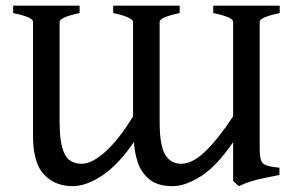

<svg xmlns="http://www.w3.org/2000/svg" viewBox="-20 -635 1019 670"><path d="M257.8 -615.2V-589.4Q220.7 -581.5 204.3 -573.7Q188 -565.9 188 -559.1V-211.9Q188 -153.3 196.8 -121.1Q205.6 -88.9 222.7 -76.2Q239.7 -63.5 264.6 -63.5Q301.3 -63.5 348.6 -106.4Q396 -149.4 444.3 -229V-559.1Q444.3 -565.9 425.8 -574.5Q407.2 -583 375 -589.4V-615.2H606.9V-589.4Q537.1 -574.7 537.1 -559.1V-208.5Q537.1 -127.9 556.2 -95.7Q575.2 -63.5 612.8 -63.5Q650.9 -63.5 695.6 -106Q740.2 -148.4 793.5 -229V-559.1Q793.5 -575.2 724.1 -589.4V-615.2H956.1V-589.4Q886.2 -574.7 886.2 -559.1V-118.2Q886.2 -89.8 890.6 -76.4Q895 -63 909.7 -57.9Q924.3 -52.7 955.1 -49.8V-24.4Q922.4 -18.1 899.4 -13.2Q876.5 -8.3 856.4 -2.2Q836.4 3.9 813 14.6L793.5 -3.9V-138.7Q734.9 -53.7 680.4 -19.5Q626 14.6 582.5 14.6Q530.3 14.6 501.5 -9Q472.7 -32.7 460.9 -68.1Q449.2 -103.5 447.3 -139.6Q394 -61 337.6 -23.2Q281.2 14.6 233.9 14.6Q171.9 14.6 133.5 -25.9Q95.2 -66.4 95.2 -162.1V-559.1Q95.2 -575.2 25.9 -589.4V-615.2Z"/></svg>

Font: Gentium Book Plus
Style: Regular
Weight: 400
Designer: Victor Gaultney, Annie Olsen, Iska Routamaa, Becca Hirsbrunner
Foundry: SIL International
Version: Version 6.101